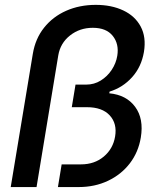

<svg xmlns="http://www.w3.org/2000/svg" viewBox="-20 -757 635 777"><path d="M23.4 0 112.8 -539.1Q123 -600.6 158.4 -645Q193.8 -689.5 247.8 -713.4Q301.8 -737.3 367.7 -737.3Q431.2 -737.3 478.8 -714.8Q526.4 -692.4 549.3 -649.7Q572.3 -606.9 562.5 -546.9Q552.2 -486.3 514.6 -444.6Q477.1 -402.8 423.3 -386.2L422.4 -379.4Q491.2 -373 526.9 -324.7Q562.5 -276.4 549.8 -200.2Q540 -141.1 505.4 -95.9Q470.7 -50.8 417.2 -25.4Q363.8 0 298.3 0H214.4L229.5 -91.8H307.6Q362.3 -91.8 399.9 -123.3Q437.5 -154.8 445.8 -204.6Q454.6 -256.8 424.1 -290Q393.6 -323.2 332 -323.2H270.5L285.6 -414.6H328.6Q361.3 -414.6 387.9 -431.2Q414.6 -447.8 432.1 -474.4Q449.7 -501 454.6 -531.2Q462.4 -579.1 436.3 -611.8Q410.2 -644.5 355.5 -644.5Q302.7 -644.5 263.4 -613.5Q224.1 -582.5 215.8 -532.7L127.9 0Z"/></svg>

Font: Inter Display Medium
Style: Italic
Weight: 500
Italic angle: -9.39999°
Designer: Rasmus Andersson
Foundry: rsms
Version: Version 4.000;git-a52131595